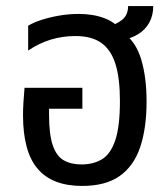

<svg xmlns="http://www.w3.org/2000/svg" viewBox="-20 -604 552 634"><path d="M251 10Q153 10 104.5 -46.5Q56 -103 56 -224Q56 -244 57.5 -267.5Q59 -291 61 -314H252V-245H142V-224Q142 -161 154 -125Q166 -89 190 -75Q214 -61 249 -61Q288 -61 316.5 -78Q345 -95 360.5 -140.5Q376 -186 376 -270Q376 -345 361.5 -392Q347 -439 315 -462Q283 -485 229 -485Q186 -485 147 -473Q108 -461 73 -437V-519Q91 -530 117.5 -538.5Q144 -547 175.5 -552.5Q207 -558 241 -558Q288 -558 326 -543.5Q364 -529 388 -495Q429 -466 446.5 -407Q464 -348 464 -269Q464 -181 443 -118.5Q422 -56 375.5 -23Q329 10 251 10ZM386 -472 338 -518Q362 -522 382.5 -538Q403 -554 403 -584H486Q486 -553 473 -529.5Q460 -506 437.5 -492Q415 -478 386 -472Z"/></svg>

Font: Noto Sans Thai SemiCondensed
Style: Regular
Weight: 400
Width: 4
Designer: Monotype Design Team
Foundry: Monotype Imaging Inc.
Version: Version 2.001